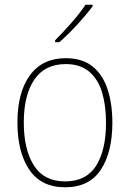

<svg xmlns="http://www.w3.org/2000/svg" viewBox="-20 -878 552 815"><path d="M457 -357Q457 -232 408 -157.5Q359 -83 256 -83Q155 -83 104.5 -157.5Q54 -232 54 -358Q54 -486 107 -558.5Q160 -631 259 -631Q330 -631 373.5 -595.5Q417 -560 437 -498Q457 -436 457 -357ZM81 -358Q81 -243 124 -175.5Q167 -108 256 -108Q346 -108 388 -174.5Q430 -241 430 -357Q430 -429 413.5 -485Q397 -541 359 -573.5Q321 -606 259 -606Q171 -606 126 -540.5Q81 -475 81 -358ZM373 -851Q347 -816 307.5 -773Q268 -730 232 -699H214V-707Q248 -741 284 -782Q320 -823 343 -858H373Z"/></svg>

Font: Noto Sans Kannada UI SemiCondensed Thin
Style: Regular
Weight: 100
Width: 4
Designer: Jelle Bosma - Monotype Design Team
Foundry: Monotype Imaging Inc.
Version: Version 2.005; ttfautohint (v1.8.4.7-5d5b)